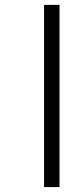

<svg xmlns="http://www.w3.org/2000/svg" viewBox="-20 -761 306 781"><path d="M222.2 0H159.2V-741.2H222.2Z"/></svg>

Font: PoppinsZ Light
Style: Regular
Weight: 300
Designer: Ninad Kale (Devanagari), Jonny Pinhorn (Latin)
Foundry: Indian Type Foundry
Version: Version 3.002;FEAKit 1.0